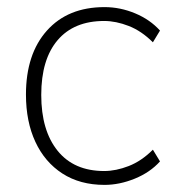

<svg xmlns="http://www.w3.org/2000/svg" viewBox="-20 -512 495 540"><path d="M274 8Q205 8 155.5 -24Q106 -56 79.5 -113Q53 -170 53 -246Q53 -360 112 -426Q171 -492 274 -492Q318 -492 360 -474.5Q402 -457 430 -426L410 -393Q378 -425 342 -439Q306 -453 273 -453Q188 -453 142 -399Q96 -345 96 -245Q96 -145 142 -88Q188 -31 273 -31Q306 -31 342 -45Q378 -59 410 -91L430 -58Q402 -27 359 -9.5Q316 8 274 8Z"/></svg>

Font: Nunito Sans ExtraLight
Style: Regular
Weight: 200
Designer: Vernon Adams
Foundry: Vernon Adams
Version: Version 3.006; ttfautohint (v1.8.3)